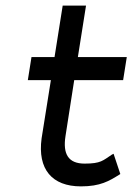

<svg xmlns="http://www.w3.org/2000/svg" viewBox="-20 -652 471 683"><path d="M79 -367H161L128 -160C113 -50 165 11 268 11C337 11 368 -8 405 -31L408 -33L384 -105L378 -102C346 -81 339 -70 281 -70C223 -70 203 -104 213 -168L244 -367H418L431 -449H257L286 -632H203L174 -449H92Z"/></svg>

Font: Charger Pro
Style: BdNarObl
Weight: 700
Designer: Jasper
Foundry: Cannot Into Space Fonts
Version: Version 1.09